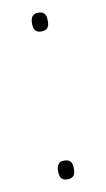

<svg xmlns="http://www.w3.org/2000/svg" viewBox="-69 -579 345 624"><g transform="rotate(-10 103.0 -267.0)"><path d="M102 -480C126 -480 129 -494 129 -511C129 -527 126 -542 102 -542C82 -542 77 -527 77 -511C77 -494 82 -480 102 -480ZM102 8C126 8 129 -6 129 -23C129 -39 126 -54 102 -54C82 -54 77 -39 77 -23C77 -6 82 8 102 8Z"/></g></svg>

Font: Noto Sans Malayalam Condensed Thin
Style: Regular
Weight: 100
Width: 3
Designer: Jelle Bosma - Monotype Design Team
Foundry: Monotype Imaging Inc.
Version: Version 2.104